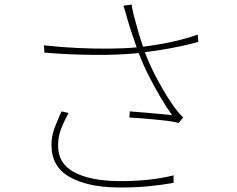

<svg xmlns="http://www.w3.org/2000/svg" viewBox="-20 -798 1040 843"><path d="M281 -302Q261 -265 248 -231.5Q235 -198 235 -159Q235 -80 304.5 -42.5Q374 -5 494 -3Q565 -2 627.5 -8.5Q690 -15 742 -28V5Q691 14 630.5 20Q570 26 493 25Q362 23 284 -22Q206 -67 206 -162Q206 -200 219.5 -236Q233 -272 250 -309ZM173 -599Q244 -591 317 -587.5Q390 -584 458 -584.5Q526 -585 580 -590Q566 -629 556.5 -658.5Q547 -688 541 -708Q537 -723 532 -740.5Q527 -758 522 -773L558 -778Q560 -760 568 -728.5Q576 -697 586.5 -661Q597 -625 608 -593Q643 -597 685 -604.5Q727 -612 770 -622.5Q813 -633 848 -646L851 -614Q815 -604 773 -595Q731 -586 690 -579.5Q649 -573 616 -569Q640 -505 676.5 -438.5Q713 -372 750 -321Q758 -311 766.5 -301Q775 -291 784 -282L764 -258Q749 -263 722 -266.5Q695 -270 663.5 -273Q632 -276 601.5 -278.5Q571 -281 548 -282L550 -309Q582 -307 617 -303.5Q652 -300 684 -297.5Q716 -295 736 -292Q712 -325 685 -370.5Q658 -416 632.5 -466.5Q607 -517 589 -565Q500 -556 391 -557Q282 -558 175 -567Z"/></svg>

Font: Source Han Sans SC ExtraLight
Style: Regular
Weight: 250
Designer: Ryoko NISHIZUKA 西塚涼子 (kana, bopomofo & ideographs); Paul D. Hunt (Latin, Greek & Cyrillic); Sandoll Communications 산돌커뮤니
Foundry: Adobe
Version: Version 2.004;hotconv 1.0.118;makeotfexe 2.5.65603